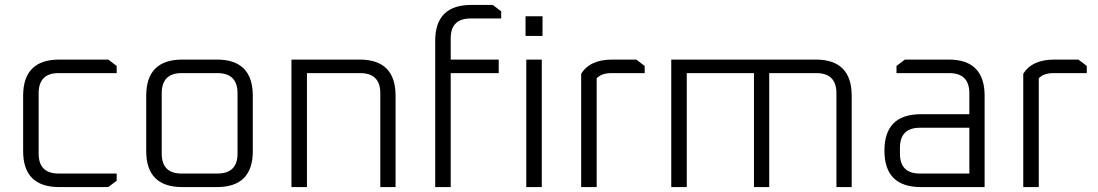

<svg xmlns="http://www.w3.org/2000/svg" viewBox="-20 -760 4461 780"><path d="M74 -146V-371Q74 -518 221 -518H420L454 -492V-463H218Q137 -463 137 -381V-136Q137 -55 218 -55H454V-26L420 0H221Q74 0 74 -146Z M574 -146V-371Q574 -518 721 -518H861Q1007 -518 1007 -371V-146Q1007 0 861 0H721Q574 0 574 -146ZM637 -136Q637 -55 718 -55H863Q945 -55 945 -136V-381Q945 -463 863 -463H718Q637 -463 637 -381Z M1164 0V-518H1441Q1587 -518 1587 -371V0H1525V-381Q1525 -463 1443 -463H1227V0Z M1748 0V-594Q1748 -740 1895 -740H1982L2016 -714V-685H1892Q1811 -685 1811 -604V-518H2006V-463H1811V0Z M2115 -614V-694H2184V-614ZM2118 0V-518H2181V0Z M2341 0V-460Q2376 -518 2468 -518H2565L2599 -492V-463H2465Q2424 -463 2404 -442V0Z M2707 0V-518H3294Q3440 -518 3440 -371V0H3378V-381Q3378 -463 3296 -463H3105V0H3043V-463H2770V0Z M3721 0Q3573 0 3573 -148Q3573 -296 3721 -296H3918V-381Q3918 -463 3836 -463H3622V-492L3656 -518H3834Q3980 -518 3980 -371V0ZM3636 -136Q3636 -55 3717 -55H3918V-241H3717Q3636 -241 3636 -159Z M4137 0V-460Q4172 -518 4264 -518H4361L4395 -492V-463H4261Q4220 -463 4200 -442V0Z"/></svg>

Font: Oxanium Light
Style: Regular
Weight: 300
Designer: Severin Meyer
Version: Version 1.000